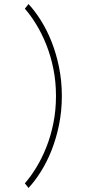

<svg xmlns="http://www.w3.org/2000/svg" viewBox="-20 -766 440 950"><path d="M235 -22Q212 36 182 83.5Q152 131 121 164Q116 158 112 152.5Q108 147 103 141Q132 108 159.5 63Q187 18 209 -37Q231 -92 244 -156Q257 -220 257 -291Q257 -362 244 -426Q231 -490 209 -545Q187 -600 159.5 -645Q132 -690 103 -723Q108 -729 112 -734.5Q116 -740 121 -746Q152 -713 182 -665.5Q212 -618 235 -560Q258 -502 272 -434Q286 -366 286 -291Q286 -216 272 -148Q258 -80 235 -22Z"/></svg>

Font: Josefin Slab Light
Style: Regular
Weight: 300
Designer: Santiago Orozco
Foundry: Typemade
Version: Version 2.000